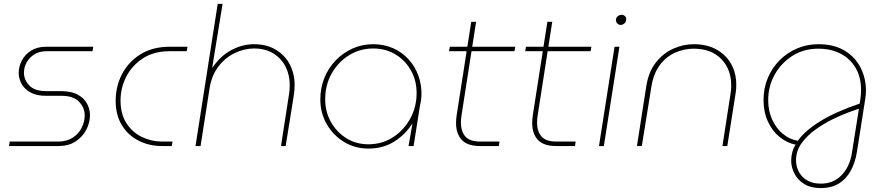

<svg xmlns="http://www.w3.org/2000/svg" viewBox="-20 -750 4551 986"><path d="M26 0 30 -23H278Q323 -23 353.5 -43Q384 -63 399.5 -94Q415 -125 415 -157Q415 -197 386 -227.5Q357 -258 295 -258H216Q168 -258 137 -275Q106 -292 91 -319Q76 -346 76 -376Q76 -409 92.5 -440Q109 -471 140.5 -490.5Q172 -510 217 -510H459L455 -487H219Q182 -487 156 -470.5Q130 -454 116.5 -429Q103 -404 103 -377Q103 -340 130.5 -311Q158 -282 218 -282H294Q346 -282 378.5 -264.5Q411 -247 426.5 -218.5Q442 -190 442 -158Q442 -120 423 -83.5Q404 -47 368 -23.5Q332 0 281 0Z M811 0Q747 0 693 -27Q639 -54 606.5 -106Q574 -158 574 -232Q574 -307 607 -370Q640 -433 702 -471.5Q764 -510 852 -510H943L939 -487H851Q770 -487 713.5 -450Q657 -413 628 -355.5Q599 -298 599 -234Q599 -164 629.5 -117Q660 -70 709 -46.5Q758 -23 812 -23H866L862 0Z M984 0 1098 -730H1123L1070 -404H1072Q1113 -464 1169.5 -493.5Q1226 -523 1284 -523Q1349 -523 1396 -495Q1443 -467 1468 -419.5Q1493 -372 1493 -313Q1493 -299 1491.5 -282.5Q1490 -266 1488 -255L1447 0H1423L1464 -264Q1466 -276 1467 -288Q1468 -300 1468 -312Q1468 -366 1446 -408.5Q1424 -451 1383 -476Q1342 -501 1285 -501Q1235 -501 1186.5 -478Q1138 -455 1102.5 -409.5Q1067 -364 1056 -295L1010 0Z M1872 13Q1803 13 1747 -21Q1691 -55 1658 -112.5Q1625 -170 1625 -239Q1625 -299 1646 -350.5Q1667 -402 1704.5 -440.5Q1742 -479 1791 -501Q1840 -523 1896 -523Q1952 -523 1998.5 -502.5Q2045 -482 2078.5 -445Q2112 -408 2129.5 -359Q2147 -310 2144 -253Q2143 -240 2141 -227.5Q2139 -215 2136 -203L2104 0H2078L2098 -115H2097Q2060 -57 2003 -22Q1946 13 1872 13ZM1872 -9Q1939 -9 1993 -42Q2047 -75 2081 -131Q2115 -187 2119 -255Q2123 -326 2094 -381.5Q2065 -437 2013.5 -469Q1962 -501 1896 -501Q1829 -501 1773 -466.5Q1717 -432 1683.5 -373Q1650 -314 1650 -240Q1650 -176 1679.5 -123.5Q1709 -71 1759 -40Q1809 -9 1872 -9Z M2445 0Q2381 0 2351.5 -31.5Q2322 -63 2322 -118Q2322 -136 2325 -157L2400 -638H2425L2350 -157Q2347 -138 2347 -120Q2347 -76 2369.5 -49.5Q2392 -23 2447 -23H2545L2542 0ZM2286 -487 2290 -510H2626L2622 -487Z M2836 0Q2772 0 2742.5 -31.5Q2713 -63 2713 -118Q2713 -136 2716 -157L2791 -638H2816L2741 -157Q2738 -138 2738 -120Q2738 -76 2760.5 -49.5Q2783 -23 2838 -23H2936L2933 0ZM2677 -487 2681 -510H3017L3013 -487Z M3056 0 3136 -510H3161L3081 0ZM3168 -622Q3157 -622 3150 -629.5Q3143 -637 3143 -648Q3143 -654 3146.5 -660Q3150 -666 3157 -670Q3164 -674 3172 -674Q3182 -674 3189 -667.5Q3196 -661 3196 -651Q3196 -641 3191 -634.5Q3186 -628 3179.5 -625Q3173 -622 3168 -622Z M3251 0 3299 -308Q3311 -382 3348.5 -429.5Q3386 -477 3437.5 -500Q3489 -523 3543 -523Q3610 -523 3659 -496Q3708 -469 3734.5 -422Q3761 -375 3761 -315Q3761 -305 3760.5 -294.5Q3760 -284 3758 -273L3715 0H3690L3732 -271Q3734 -282 3734.5 -292Q3735 -302 3735 -312Q3735 -395 3683.5 -447.5Q3632 -500 3542 -500Q3494 -500 3448 -480Q3402 -460 3369 -416.5Q3336 -373 3325 -304L3276 0Z M4196 216Q4145 216 4111 195.5Q4077 175 4060 142Q4043 109 4043 74Q4043 53 4049 31Q4055 9 4066 -7Q4021 -16 3983.5 -46.5Q3946 -77 3923.5 -126Q3901 -175 3901 -236Q3901 -297 3923 -349.5Q3945 -402 3984 -441Q4023 -480 4074 -501.5Q4125 -523 4182 -523Q4263 -523 4317.5 -490Q4372 -457 4399.5 -402.5Q4427 -348 4427 -285Q4427 -274 4426 -262.5Q4425 -251 4423 -239L4381 28Q4372 86 4348 128.5Q4324 171 4286 193.5Q4248 216 4196 216ZM4196 193Q4260 193 4302 149.5Q4344 106 4355 35L4391 -192Q4376 -187 4339 -173.5Q4302 -160 4256 -137.5Q4210 -115 4167 -84Q4124 -53 4096 -14Q4068 25 4068 72Q4068 124 4102 158.5Q4136 193 4196 193ZM4077 -27Q4114 -79 4192.5 -127.5Q4271 -176 4395 -218L4398 -238Q4400 -251 4401 -263Q4402 -275 4402 -287Q4402 -353 4374.5 -400.5Q4347 -448 4297.5 -474Q4248 -500 4182 -500Q4108 -500 4050 -463.5Q3992 -427 3958.5 -367Q3925 -307 3925 -236Q3925 -180 3945.5 -135.5Q3966 -91 4000.5 -62.5Q4035 -34 4077 -27Z"/></svg>

Font: MuseoModerno Thin Thin
Style: Italic
Weight: 250
Italic angle: -9°
Version: Version 1.003